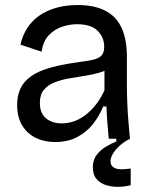

<svg xmlns="http://www.w3.org/2000/svg" viewBox="-20 -550 597 761"><path d="M198 13Q156 13 122 -3.5Q88 -20 68 -52.5Q48 -85 48 -135Q48 -172 61.5 -200Q75 -228 103.5 -248Q132 -268 177 -281Q222 -294 287 -303Q324 -308 347.5 -313Q371 -318 382 -329.5Q393 -341 393 -364Q393 -402 367 -428Q341 -454 285 -454Q256 -454 226 -444Q196 -434 173.5 -410.5Q151 -387 145 -345L61 -373Q69 -409 87.5 -438Q106 -467 135 -487.5Q164 -508 202.5 -519Q241 -530 288 -530Q353 -530 396.5 -508Q440 -486 461.5 -440.5Q483 -395 483 -324V-209Q483 -178 484.5 -141.5Q486 -105 489 -68.5Q492 -32 495 0H411Q408 -32 405.5 -64Q403 -96 402 -128H389Q374 -91 349 -59Q324 -27 286.5 -7Q249 13 198 13ZM225 -61Q247 -61 269.5 -68Q292 -75 314.5 -91Q337 -107 357.5 -132Q378 -157 394 -192V-292L420 -287Q404 -271 377.5 -263Q351 -255 319 -250Q287 -245 255 -239.5Q223 -234 196.5 -223.5Q170 -213 154 -194Q138 -175 138 -142Q138 -102 162 -81.5Q186 -61 225 -61ZM498 184Q477 190 450.5 190.5Q424 191 401 184Q378 177 363 160Q348 143 348 113Q348 85 362 65.5Q376 46 398 32.5Q420 19 441 11V-6H495V0Q461 17 439.5 42.5Q418 68 418 89Q418 103 426.5 110.5Q435 118 448 120Q461 122 474.5 120.5Q488 119 498 118Z"/></svg>

Font: Bricolage Grotesque
Style: Regular
Weight: 400
Designer: Mathieu Triay
Foundry: Atelier Triay
Version: Version 1.001;gftools[0.9.33.dev8+g029e19f]